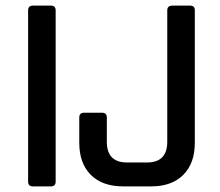

<svg xmlns="http://www.w3.org/2000/svg" viewBox="-20 -663 781 683"><path d="M593 -643H656Q673 -643 673 -627V-155Q673 -82 632 -41Q591 0 518 0H418Q344 0 303 -41Q262 -82 262 -155V-245Q262 -262 279 -262H343Q360 -262 360 -245V-159Q360 -85 432 -85H503Q575 -85 575 -159V-626Q575 -643 593 -643ZM178 -626V-17Q178 0 161 0H97Q80 0 80 -17V-626Q80 -643 97 -643H161Q178 -643 178 -626Z"/></svg>

Font: Rajdhani Semibold
Style: Regular
Weight: 600
Designer: Satya Rajpurohit, Jyotish Sonowal
Foundry: Indian Type Foundry
Version: Version 1.200;PS 1.0;hotconv 1.0.78;makeotf.lib2.5.61930; tt